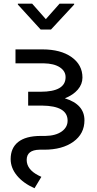

<svg xmlns="http://www.w3.org/2000/svg" viewBox="-20 -793 522 1029"><path d="M331.5 -379.4Q331.5 -412.1 300.5 -432.4Q269.5 -452.6 214.8 -453.6H63V-528.3H207Q305.7 -528.3 363.8 -486.8Q421.9 -445.3 421.9 -377.4Q421.9 -341.8 397 -312.7Q372.1 -283.7 327.6 -266.1Q432.6 -233.9 432.6 -148.4Q432.6 -76.2 373.3 -33.4Q314 9.3 216.3 9.3H191.9Q123 10.7 123 64Q123 115.2 186.5 147.5L201.7 154.8L165 215.8Q104.5 189 70.8 147.9Q37.1 106.9 37.1 59.6Q37.1 0 77.4 -32Q117.7 -64 196.8 -64.5H223.1Q278.8 -65.4 311.5 -88.9Q342.3 -111.3 342.3 -146.5Q342.3 -225.6 205.6 -227.1H130.9V-301.3H197.3Q331.5 -301.3 331.5 -379.4ZM225.6 -690.4 299.3 -773.4H377.4V-768.6L253.4 -634.8H197.8L75.7 -768.6V-773.4H152.3Z"/></svg>

Font: Roboto-o
Style: o-Regular
Weight: 400
Designer: Google
Version: Version 2.134; 2016; ttfautohint (v1.6)